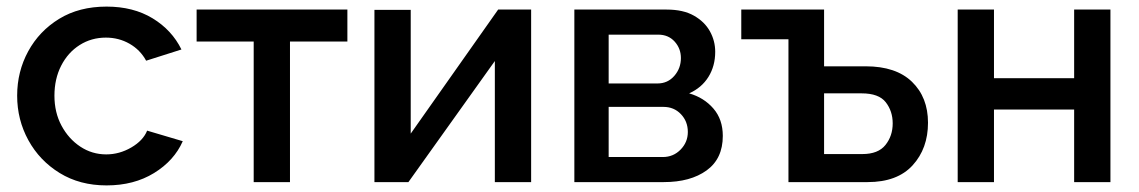

<svg xmlns="http://www.w3.org/2000/svg" viewBox="-20 -552 3453 582"><path d="M303 10Q222 10 161 -27.5Q100 -65 66 -127Q32 -189 32 -262Q32 -335 65.5 -396.5Q99 -458 159.5 -495Q220 -532 303 -532Q384 -532 442.5 -496.5Q501 -461 530 -402L423 -368Q405 -401 372.5 -419.5Q340 -438 301 -438Q257 -438 221.5 -415.5Q186 -393 165.5 -353Q145 -313 145 -262Q145 -211 166.5 -171Q188 -131 223.5 -107.5Q259 -84 302 -84Q342 -84 378 -105Q414 -126 426 -156L534 -124Q508 -65 447 -27.5Q386 10 303 10Z M749 0V-426H576V-523H1033V-426H859V0Z M1115 0V-522H1225V-147L1490 -523H1590V0H1480V-367L1218 0Z M1721 0V-523H2001Q2051 -523 2083.5 -504.5Q2116 -486 2132 -457Q2148 -428 2148 -395Q2148 -352 2127.5 -319Q2107 -286 2069 -269Q2114 -256 2142.5 -223Q2171 -190 2171 -140Q2171 -71 2122 -35.5Q2073 0 1992 0ZM1825 -299H1973Q2004 -299 2024 -322Q2044 -345 2044 -376Q2044 -405 2025 -426Q2006 -447 1975 -447H1825ZM1825 -76H1989Q2021 -76 2043 -98.5Q2065 -121 2065 -152Q2065 -184 2044 -206Q2023 -228 1991 -228H1825Z M2370 0V-433H2227V-523H2478V-351H2604Q2696 -351 2744.5 -304Q2793 -257 2793 -180Q2793 -102 2746.5 -51Q2700 0 2610 0ZM2478 -85H2594Q2642 -85 2664 -112.5Q2686 -140 2686 -178Q2686 -215 2665 -242Q2644 -269 2592 -269H2478Z M2883 0V-523H2993V-315H3236V-523H3346V0H3236V-220H2993V0Z"/></svg>

Font: Raleway SemiBold
Style: Regular
Weight: 600
Designer: Matt McInerney, Pablo Impallari, Rodrigo Fuenzalida
Foundry: Matt McInerney, Pablo Impallari, Rodrigo Fuenzalida
Version: Version 4.026